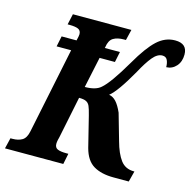

<svg xmlns="http://www.w3.org/2000/svg" viewBox="-125 -826 935 932"><g transform="rotate(15 342.0 -360.0)"><path d="M-7 -54H3Q32 -54 51.5 -65.5Q71 -77 78 -112L167 -543H94L105 -596H180Q186 -620 186 -628Q186 -647 171.5 -653.5Q157 -660 128 -660H118L130 -714H424L411 -660H401Q369 -660 348.5 -648Q328 -636 323 -600L322 -596H398L387 -543H310L277 -388Q332 -388 357 -411Q394 -442 463 -560Q512 -645 552.5 -682.5Q593 -720 643 -720Q704 -720 704 -665Q704 -629 684 -606.5Q664 -584 634 -583Q634 -604 627 -618.5Q620 -633 602 -633Q577 -633 553.5 -604.5Q530 -576 502 -524Q438 -411 401 -382Q421 -379 437 -361.5Q453 -344 468 -310L506 -177Q522 -118 546 -86Q570 -54 613 -54H616L602 0H525Q464 0 425 -23Q386 -46 370 -106L332 -259Q324 -291 318 -304.5Q312 -318 300 -324Q288 -330 264 -330L221 -120Q220 -117 217.5 -106Q215 -95 215 -86Q215 -67 229.5 -60.5Q244 -54 273 -54H284L273 0H-20Z"/></g></svg>

Font: Noto Serif CondExtraBold
Style: Italic
Weight: 800
Width: 3
Italic angle: -12°
Designer: Monotype Design Team
Foundry: Monotype Imaging Inc.
Version: Version 1.001